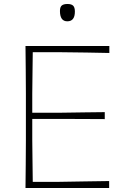

<svg xmlns="http://www.w3.org/2000/svg" viewBox="-20 -944 631 964"><path d="M108 0Q109 -61 109.2 -117Q109.5 -173 110 -238V-475Q109.5 -540.5 109.2 -596.5Q109 -652.5 108 -713H529V-678Q476 -679 415.2 -680.2Q354.5 -681.5 272 -682H144.5Q144 -630 143.2 -579.8Q142.5 -529.5 142 -472V-378H281Q352.5 -379 405 -379.8Q457.5 -380.5 506 -381V-346Q454.5 -346.5 402.5 -346.5Q350.5 -346.5 280 -347H142V-242Q142.5 -184.5 143.2 -134Q144 -83.5 144.5 -31H276Q346 -32 408.2 -33.2Q470.5 -34.5 528 -35V0ZM318 -837Q281 -837 281 -889Q281 -908.5 290 -916.2Q299 -924 319 -924Q338.5 -924 347.2 -915.5Q356 -907 356 -886Q356 -837 318 -837Z"/></svg>

Font: Commissioner Loud Thin
Style: Regular
Weight: 100
Designer: Kostas Bartsokas
Foundry: Kostas Bartsokas
Version: Version 1.000; ttfautohint (v1.8.3)